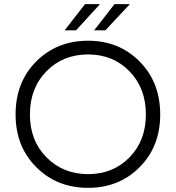

<svg xmlns="http://www.w3.org/2000/svg" viewBox="-20 -894 847 924"><path d="M404 10Q553 10 652 -89.5Q751 -189 751 -343Q751 -498 652 -598Q553 -698 404 -698Q254 -698 154.5 -598.5Q55 -499 55 -343Q55 -189 154.5 -89.5Q254 10 404 10ZM124 -343Q124 -470 203.5 -551Q283 -632 404 -632Q524 -632 603 -551Q682 -470 682 -343Q682 -217 603 -136.5Q524 -56 404 -56Q284 -56 204 -136.5Q124 -217 124 -343ZM389 -874H461L346 -748H291ZM531 -874H605L487 -748H433Z"/></svg>

Font: Roundo
Style: Regular
Weight: 400
Designer: Namrata Goyal (Gurmukhi), Shiva Nallaperumal (Latin)
Foundry: Indian Type Foundry
Version: Version 1.000;PS 1.0;hotconv 1.0.88;makeotf.lib2.5.647800